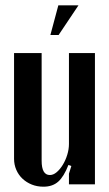

<svg xmlns="http://www.w3.org/2000/svg" viewBox="-20 -695 411 724"><path d="M238 -73Q221 -29 199.5 -10Q178 9 144 9Q120 9 100 1Q80 -7 65 -21Q50 -35 41.5 -54.5Q33 -74 33 -96V-495H137V-89Q137 -35 168 -35Q181 -35 193.5 -45.5Q206 -56 216.5 -73Q227 -90 233.5 -111Q240 -132 240 -152V-495H338V0H240V-40L249 -69ZM170 -563 200 -675H276L201 -563Z"/></svg>

Font: Moniqa Paragraph
Style: Bold
Weight: 700
Designer: Rajesh Rajput
Foundry: Rajesh Rajput
Version: Version 1.000